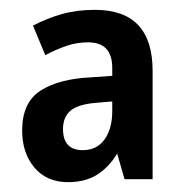

<svg xmlns="http://www.w3.org/2000/svg" viewBox="-20 -742 376 390"><path d="M173 -722Q290 -722 290 -598V-378H233L218 -430Q201 -402 177 -387Q153 -372 118 -372Q75 -372 50 -401.5Q25 -431 25 -477Q25 -534 62.5 -558Q100 -582 166 -585L208 -588V-604Q208 -656 159 -656Q136 -656 115.5 -649Q95 -642 72 -630L47 -690Q76 -705 106 -713.5Q136 -722 173 -722ZM174 -533Q138 -530 123 -517Q108 -504 108 -480Q108 -437 148 -437Q177 -437 192.5 -459Q208 -481 208 -516V-536Z"/></svg>

Font: Noto Sans Myanmar UI Condensed SemiBold
Style: Regular
Weight: 600
Width: 3
Designer: Monotype Design Team
Foundry: Monotype Imaging Inc.
Version: Version 2.103; ttfautohint (v1.8.4.7-5d5b)